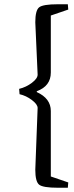

<svg xmlns="http://www.w3.org/2000/svg" viewBox="-20 -685 346 903"><path d="M146 113 157 -177Q157 -194 130 -214.5Q103 -235 72 -242L70 -267Q103 -275 130 -295.5Q157 -316 157 -334L146 -580Q146 -636 164 -650.5Q182 -665 253 -665H299L301 -640L219 -612V-344Q219 -280 153 -256V-252Q219 -222 219 -163V145L301 173L299 198H253Q182 198 164 183.5Q146 169 146 113Z"/></svg>

Font: Balthazar
Style: Regular
Weight: 400
Designer: Dario Manuel Muhafara
Foundry: Dario Manuel Muhafara
Version: Version 1.000